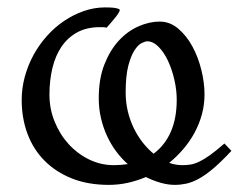

<svg xmlns="http://www.w3.org/2000/svg" viewBox="-20 -489 655 523"><path d="M415 -430.2Q442.9 -430.2 465.6 -410.9Q488.3 -391.6 504.2 -362.3Q520 -333 528.6 -298.1Q537.1 -263.2 537.1 -231.9Q537.1 -204.6 530.3 -178.7Q523.4 -152.8 510.7 -128.9Q498 -105 480.2 -84Q462.4 -63 440.9 -45.4Q458.5 -39.1 477.1 -39.1Q488.3 -39.1 499 -40.8Q509.8 -42.5 522.7 -48.6Q535.6 -54.7 552 -66.4Q568.4 -78.1 591.3 -98.1L610.4 -78.1Q583 -48.8 561.5 -30.5Q540 -12.2 521.7 -2.2Q503.4 7.8 487.5 11.2Q471.7 14.6 456.5 14.6Q438 14.6 418 9Q397.9 3.4 377.4 -6.8Q353.5 3.4 328.1 9Q302.7 14.6 276.4 14.6Q219.7 14.6 175.8 -2.9Q131.8 -20.5 101.3 -51.3Q70.8 -82 54.9 -124.5Q39.1 -167 39.1 -216.8Q39.1 -249 47.6 -280.3Q56.2 -311.5 71.5 -339.6Q86.9 -367.7 108.2 -391.4Q129.4 -415 154.8 -432.1Q180.2 -449.2 208.5 -459Q236.8 -468.8 266.1 -468.8Q279.8 -468.8 288.3 -468Q296.9 -467.3 304.2 -464.4Q307.6 -462.9 304.9 -457.3Q302.2 -451.7 296.4 -444.1Q290.5 -436.5 283.2 -428.2Q275.9 -419.9 270.5 -413.6Q264.6 -415 260.7 -415H252Q216.3 -415 190.4 -400.9Q164.6 -386.7 147.7 -362.1Q130.9 -337.4 122.8 -303.7Q114.7 -270 114.7 -231Q114.7 -192.4 128.9 -157.5Q143.1 -122.6 167.2 -96.2Q191.4 -69.8 223.1 -54.4Q254.9 -39.1 290 -39.1Q309.6 -39.1 328.1 -42Q311 -57.1 296.6 -76.4Q282.2 -95.7 271.7 -118.4Q261.2 -141.1 255.1 -167Q249 -192.9 249 -221.7Q249 -274.4 264.4 -313.5Q279.8 -352.5 303.7 -378.4Q327.6 -404.3 357.2 -417.2Q386.7 -430.2 415 -430.2ZM322.3 -236.8Q322.3 -210.4 328.1 -186Q334 -161.6 344.2 -140.4Q354.5 -119.1 368.4 -101.3Q382.3 -83.5 398.4 -70.3Q429.2 -93.3 445.3 -130.1Q461.4 -167 461.4 -217.3Q461.4 -244.1 454.8 -272.5Q448.2 -300.8 437.3 -324Q426.3 -347.2 411.6 -361.8Q397 -376.5 380.9 -376.5Q376 -376.5 366.2 -371.8Q356.4 -367.2 346.7 -352.5Q336.9 -337.9 329.6 -310.3Q322.3 -282.7 322.3 -236.8Z"/></svg>

Font: Gentium Plus CyrE
Style: Regular
Weight: 400
Designer: J. Victor Gaultney, Annie Olsen, Iska Routamaa, Becca Hirsbrunner
Foundry: SIL International
Version: Version 5.000